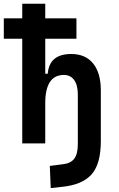

<svg xmlns="http://www.w3.org/2000/svg" viewBox="-20 -752 626 1007"><path d="M96.7 0V-548.8H0V-655.8H96.7V-732.4H217.3V-655.8H380.9V-548.8H217.3V-365.2H230.5Q238.3 -468.8 354 -468.8Q428.2 -468.8 468.5 -418.9Q508.8 -369.1 508.8 -278.3V-11.7Q508.8 109.4 459 164.1Q409.2 218.8 299.8 228.5L246.1 234.4L241.2 118.2L309.6 109.4Q350.6 105 369.4 80.3Q388.2 55.7 388.2 3.9V-256.3Q388.2 -305.7 368.9 -332.3Q349.6 -358.9 314.9 -358.9Q217.3 -358.9 217.3 -210.4V0Z"/></svg>

Font: Cascadia Code SemiBold
Style: Regular
Weight: 600
Monospace: yes
Designer: Aaron Bell
Foundry: Saja Typeworks
Version: Version 2404.023; ttfautohint (v1.8.4)